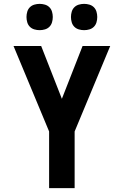

<svg xmlns="http://www.w3.org/2000/svg" viewBox="-20 -973 640 993"><path d="M234 0V-293L50 -735H193L300 -462L407 -735H550L366 -293V0ZM415 -817Q401 -817 387.5 -821Q374 -825 364.5 -834.5Q355 -844 351 -857.5Q347 -871 347 -885Q347 -899 351 -912.5Q355 -926 364.5 -935.5Q374 -945 387.5 -949Q401 -953 415 -953Q429 -953 442.5 -949Q456 -945 465.5 -935.5Q475 -926 479 -912.5Q483 -899 483 -885Q483 -871 479 -857.5Q475 -844 465.5 -834.5Q456 -825 442.5 -821Q429 -817 415 -817ZM185 -817Q171 -817 157.5 -821Q144 -825 134.5 -834.5Q125 -844 121 -857.5Q117 -871 117 -885Q117 -899 121 -912.5Q125 -926 134.5 -935.5Q144 -945 157.5 -949Q171 -953 185 -953Q199 -953 212.5 -949Q226 -945 235.5 -935.5Q245 -926 249 -912.5Q253 -899 253 -885Q253 -871 249 -857.5Q245 -844 235.5 -834.5Q226 -825 212.5 -821Q199 -817 185 -817Z"/></svg>

Font: Iosevka Aile Extrabold
Style: Regular
Weight: 800
Designer: Belleve Invis
Foundry: Belleve Invis
Version: Version 27.3.5; ttfautohint (v1.8.4)